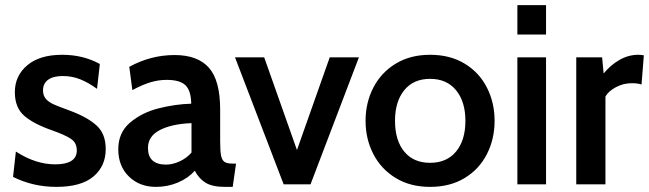

<svg xmlns="http://www.w3.org/2000/svg" viewBox="-20 -720 2537 750"><path d="M31 -29 42 -128Q119 -78 196 -78Q237 -78 258.5 -91.5Q280 -105 280 -132Q280 -162 258 -177Q236 -192 186 -210Q113 -235 75.5 -267Q38 -299 38 -360Q38 -424 86.5 -465Q135 -506 223 -506Q305 -506 370 -470L359 -373Q326 -397 294 -410Q262 -423 225 -423Q188 -423 168 -408.5Q148 -394 148 -367Q148 -347 159 -334Q170 -321 190.5 -312Q211 -303 255 -287Q322 -262 357.5 -229.5Q393 -197 393 -138Q393 -71 345 -30.5Q297 10 200 10Q109 10 31 -29Z M442 -137Q442 -202 488 -241Q534 -280 598.5 -296.5Q663 -313 727 -315Q726 -367 704 -387.5Q682 -408 631 -408Q599 -408 567.5 -398.5Q536 -389 497 -368L485 -459Q569 -505 662 -505Q752 -505 796 -455.5Q840 -406 840 -292V-169Q840 -130 843.5 -112.5Q847 -95 856.5 -88Q866 -81 888 -81H902L889 10H858Q810 10 783.5 -6Q757 -22 741 -53Q715 -24 675 -7Q635 10 589 10Q525 10 483.5 -30.5Q442 -71 442 -137ZM728 -124V-239Q651 -236 604.5 -212Q558 -188 558 -142Q558 -77 629 -77Q654 -77 681.5 -89.5Q709 -102 728 -124Z M898 -496H1012L1140 -134L1268 -496H1382L1193 0H1088Z M1408 -248Q1408 -319 1438.5 -378Q1469 -437 1526 -471.5Q1583 -506 1660 -506Q1738 -506 1795 -471.5Q1852 -437 1882 -378Q1912 -319 1912 -248Q1912 -177 1882 -118Q1852 -59 1795 -24.5Q1738 10 1660 10Q1583 10 1526 -24.5Q1469 -59 1438.5 -118Q1408 -177 1408 -248ZM1798 -248Q1798 -323 1761.5 -367.5Q1725 -412 1660 -412Q1595 -412 1559 -367.5Q1523 -323 1523 -248Q1523 -172 1559 -128Q1595 -84 1660 -84Q1725 -84 1761.5 -128Q1798 -172 1798 -248Z M2001 -700H2113V-585H2001ZM2001 -496H2113V0H2001Z M2231 -496H2332L2338 -433Q2365 -466 2400 -486Q2435 -506 2473 -506Q2483 -506 2495 -504L2486 -390Q2470 -395 2448 -395Q2415 -395 2386 -379.5Q2357 -364 2345 -343V0H2231Z"/></svg>

Font: Cabin SemiBold
Style: Regular
Weight: 600
Designer: Pablo Impallari
Foundry: Pablo Impallari. http://www.impallari.com Igino Marini. http://www.ikern.com
Version: Version 2.200